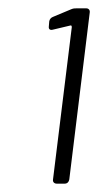

<svg xmlns="http://www.w3.org/2000/svg" viewBox="-20 -900 235 460"><path d="M151 -878 108 -860C102 -858 99 -854 98 -849L97 -837C96 -830 100 -827 107 -829L149 -839C151 -840 152 -837 152 -835L107 -470C106 -464 110 -460 116 -460H135C141 -460 145 -464 146 -470L195 -870C196 -876 192 -880 187 -880H163C159 -880 156 -880 151 -878Z"/></svg>

Font: Barlow Semi Condensed Light
Style: Italic
Weight: 300
Width: 4
Italic angle: -7°
Designer: Jeremy Tribby
Foundry: Tribby Type
Version: Version 1.422;hotconv 1.0.109;makeotfexe 2.5.65596